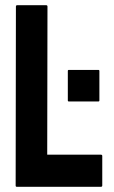

<svg xmlns="http://www.w3.org/2000/svg" viewBox="-20 -716 437 736"><path d="M44 0Q40 0 40 -5L41 -691Q41 -696 46 -696H157Q162 -696 162 -691L161 -123H367Q372 -123 372 -118V-5Q372 0 367 0ZM244 -327Q240 -327 240 -331V-444Q240 -448 244 -448H357Q361 -448 361 -444V-331Q361 -327 357 -327Z"/></svg>

Font: Staatliches
Style: Regular
Weight: 400
Designer: Brian LaRossa & Erica Carras
Foundry: Type Brut Foundry
Version: Version 1.000; ttfautohint (v1.8.2) -l 8 -r 50 -G 200 -x 14 